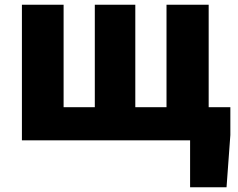

<svg xmlns="http://www.w3.org/2000/svg" viewBox="-20 -589 998 806"><path d="M856 -139V-569H679V-139H548V-569H378V-139H247V-569H72V0H778V197H931L947 -22V-139Z"/></svg>

Font: Noto Sans Korean Black
Style: Bold
Weight: 900
Designer: Ryoko NISHIZUKA (kana & ideographs); Paul D. Hunt (Latin, Greek & Cyrillic); Wenlong ZHANG (bopomofo); Sandoll Communica
Foundry: Adobe Systems Incorporated
Version: Version 1.000;PS 1;hotconv 1.0.78;makeotf.lib2.5.61930